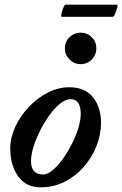

<svg xmlns="http://www.w3.org/2000/svg" viewBox="-20 -790 524 823"><path d="M155 13Q91 13 57.5 -34.5Q24 -82 24 -154Q24 -200 45.5 -246.5Q67 -293 103.5 -331.5Q140 -370 185 -393Q230 -416 277 -416Q345 -416 379 -372.5Q413 -329 413 -263Q413 -212 393 -162.5Q373 -113 338 -73.5Q303 -34 256 -10.5Q209 13 155 13ZM165 -42Q183 -42 205 -60Q227 -78 248 -107Q269 -136 287 -171Q305 -206 315.5 -240Q326 -274 326 -302Q326 -365 282 -365Q262 -365 238.5 -346.5Q215 -328 193 -298Q171 -268 153 -232.5Q135 -197 124 -162Q113 -127 113 -99Q113 -42 165 -42ZM326 -515Q298 -515 278 -535Q258 -555 258 -583Q258 -611 278 -630.5Q298 -650 326 -650Q354 -650 373.5 -630.5Q393 -611 393 -583Q393 -555 373.5 -535Q354 -515 326 -515ZM245 -718Q241 -718 243.5 -731Q246 -744 251.5 -757Q257 -770 261 -770H481Q486 -770 482.5 -757Q479 -744 473.5 -731Q468 -718 463 -718Z"/></svg>

Font: Junicode
Style: Bold Italic
Weight: 700
Italic angle: -11°
Designer: Peter S. Baker
Version: Version 2.100; ttfautohint (v1.8.4)